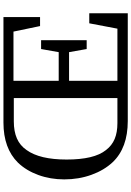

<svg xmlns="http://www.w3.org/2000/svg" viewBox="156 -916 760 1112"><g transform="rotate(-90 536.0 -360.0)"><path d="M859 -238H808L790 -340H624V-60H926L957 -223H1015V0H391Q236 0 153 -87Q106 -137 79.5 -210.5Q53 -284 53 -368Q53 -448 78.5 -518Q104 -588 150 -636Q233 -720 382 -720H993V-508H941L909 -662H624V-400H790L808 -502H859ZM524 -60V-660H389Q331 -660 290 -642Q249 -624 223 -586Q168 -510 168 -354Q168 -275 181.5 -218Q195 -161 223 -126Q249 -92 287 -76Q325 -60 379 -60Z"/></g></svg>

Font: Domine
Style: Regular
Weight: 400
Designer: Pablo Impallari, Rodrigo Fuenzalida, Brenda Gallo
Foundry: Pablo Impallari, Rodrigo Fuenzalida, Brenda Gallo
Version: Version 2.000;September 19, 2022;FontCreator 14.0.0.2877 64-